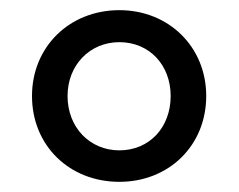

<svg xmlns="http://www.w3.org/2000/svg" viewBox="-20 -720 470 378"><path d="M215 -362C312 -362 386 -433 386 -531C386 -628 312 -700 215 -700C117 -700 43 -628 43 -531C43 -433 117 -362 215 -362ZM113 -531C113 -592 157 -637 215 -637C274 -637 316 -592 316 -531C316 -469 274 -424 215 -424C157 -424 113 -469 113 -531Z"/></svg>

Font: TPK Tissa Web Medium
Style: Regular
Weight: 500
Designer: Jacques Le Bailly, Suppakit Chalermlarp | Katatrad Co.,Ltd.
Foundry: Jacques Le Bailly, Cadson Demak Co.,Ltd.
Version: Version 5.000;Glyphs 3.1.2 (3151)